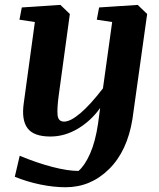

<svg xmlns="http://www.w3.org/2000/svg" viewBox="-20 -561 666 804"><path d="M71.3 -529.8 232.9 -540.5 272.5 -502.4 226.1 -163.1Q218.3 -105.5 221.2 -78.6Q224.1 -51.8 248.5 -51.8Q275.4 -51.8 316.9 -87.2Q358.4 -122.6 411.1 -190.9L449.7 -468.8L385.3 -478.5L395 -529.8L556.6 -540.5L596.2 -502.4L534.7 -63Q513.2 71.8 436.3 147.5Q359.4 223.1 254.9 223.1Q205.1 223.1 149.2 211.7Q93.3 200.2 42 179.2L62.5 91.3Q135.7 121.6 200 138.2Q264.2 154.8 308.6 154.8Q335 132.3 357.2 82.5Q379.4 32.7 390.6 -43.5L399.4 -108.9Q361.3 -55.2 306.2 -22.2Q251 10.7 190.9 10.7Q121.1 10.7 95.2 -24.2Q69.3 -59.1 79.6 -129.9L126 -468.8L61.5 -478.5Z"/></svg>

Font: Noticia Text
Style: Bold Italic
Weight: 700
Italic angle: -8°
Designer: JM Sole
Foundry: JM Sole
Version: Version 1.003